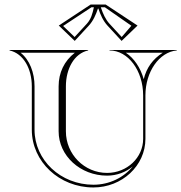

<svg xmlns="http://www.w3.org/2000/svg" viewBox="-20 -820 798 845"><path d="M413.1 -782C421.7 -755.8 433.7 -728.3 453.2 -707.2L515.1 -640L585.3 -707.5L445.1 -800H378.9L238.7 -707.5L308.9 -640L370.8 -707.2C390.3 -728.3 402.3 -755.8 410.9 -782ZM393.2 -788C387.1 -760 380.6 -735.5 362 -715.3L308.4 -657.1L257.8 -705.7L382.5 -788ZM423.8 -788H441.5L558.2 -706.7L515.6 -657.1L462 -715.3C444.4 -734.4 432.9 -760.3 424.5 -785.8ZM620 -209V-400C620 -504.8 681 -591 758 -598V-600H462V-598C543.7 -598 610 -509.3 610 -400V-209C610 -126.2 538.9 -59 451.3 -59C351.2 -59 270 -141 270 -242V-440C270 -517.1 306.3 -584.5 368 -598V-600H22V-598C83.7 -584.5 120 -517.1 120 -440V-249C120 -108.5 241 5 391 5C517 5 620 -90.6 620 -209ZM564.5 -87.8C525 -38.8 461.9 -7 391 -7C247 -7 132 -115.8 132 -249V-440C132 -500.8 110.1 -557 70.6 -588H309.4C262.4 -551.2 238 -499.9 238 -440V-242C238 -134.4 333.6 -47 451.3 -47C494.5 -47 534.3 -62.5 564.5 -87.8ZM696.5 -588C652.6 -560.4 624.6 -521.7 612.5 -471.3C598.5 -522 569.5 -564.4 533.5 -588Z"/></svg>

Font: Sortefax
Style: Medium
Weight: 500
Designer: gluk
Foundry: gluk
Version: Version 0.261